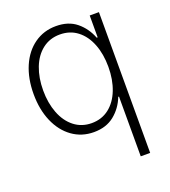

<svg xmlns="http://www.w3.org/2000/svg" viewBox="-135 -637 829 935"><g transform="rotate(-20 279.5 -169.5)"><path d="M433.6 -110.4H429.7Q409.2 -57.6 366.9 -23.4Q324.7 10.7 260.7 10.7Q197.8 10.7 149.2 -24.2Q100.6 -59.1 73.7 -121.3Q46.9 -183.6 46.9 -263.7Q46.9 -344.2 73.7 -406.5Q100.6 -468.8 149.4 -503.4Q198.2 -538.1 261.7 -538.1Q326.2 -538.1 367.7 -504.2Q409.2 -470.2 429.7 -417H434.6V-530.3H482.4V199.2H433.6ZM434.6 -264.6Q434.6 -331.1 414.3 -382.8Q394 -434.6 356 -463.9Q317.9 -493.2 265.6 -493.2Q213.4 -493.2 175 -463.4Q136.7 -433.6 116.7 -381.6Q96.7 -329.6 96.7 -264.6Q96.7 -199.2 116.9 -146.7Q137.2 -94.2 175.5 -64.2Q213.9 -34.2 265.6 -34.2Q317.4 -34.2 355.5 -63.7Q393.6 -93.3 414.1 -145.8Q434.6 -198.2 434.6 -264.6Z"/></g></svg>

Font: Pretendard JP ExtraLight
Style: Regular
Weight: 200
Designer: Base glyphs from Inter by Rasmus Andersson; Hangeul glyphs from Noto Sans CJK(Source Han Sans) by Jang Soo-young and Kan
Foundry: Kil Hyung-jin
Version: Version 1.309